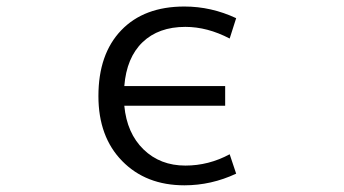

<svg xmlns="http://www.w3.org/2000/svg" viewBox="-20 -550 1040 580"><path d="M673.8 -433.6Q606.4 -468.8 540 -468.8Q459 -468.8 410.6 -422.4Q362.3 -376 355.5 -290H660.2V-230.5H355.5Q363.3 -147.5 413.6 -98.6Q463.9 -49.8 540 -49.8Q610.4 -49.8 673.8 -84L693.4 -25.4Q618.2 9.8 537.1 9.8Q420.9 9.8 349.1 -63.5Q277.3 -136.7 277.3 -259.8Q277.3 -386.7 346.2 -458.5Q415 -530.3 537.1 -530.3Q618.2 -530.3 693.4 -495.1Z"/></svg>

Font: Gen Shin Gothic Monospace Normal
Style: Regular
Weight: 350
Designer: [Source Han Sans]
Ryoko NISHIZUKA  (kana & ideographs); Paul D. Hunt (Latin, Greek & Cyrillic); Wenlong ZHANG  (bopomofo
Version: Version 1.002.20150607